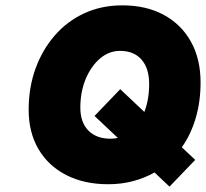

<svg xmlns="http://www.w3.org/2000/svg" viewBox="-20 -680 769 717"><path d="M87 -270Q87 -353 112.5 -423.5Q138 -494 184.5 -547.5Q231 -601 295 -630.5Q359 -660 437 -660Q526 -660 591.5 -624.5Q657 -589 693 -524.5Q729 -460 729 -372Q729 -301 711 -239.5Q693 -178 659 -130L709 -83L613 17L557 -36Q520 -15 476.5 -3.5Q433 8 384 8Q294 8 227 -26.5Q160 -61 123.5 -123.5Q87 -186 87 -270ZM537 -366Q537 -425 508.5 -457.5Q480 -490 428 -490Q387 -490 353.5 -461.5Q320 -433 300 -385Q280 -337 280 -278Q280 -223 310 -192.5Q340 -162 393 -162Q407 -162 420 -165L333 -247L429 -347L519 -262Q537 -308 537 -366Z"/></svg>

Font: Overused Grotesk Black
Style: Italic
Weight: 900
Italic angle: -10°
Version: Version 0.003